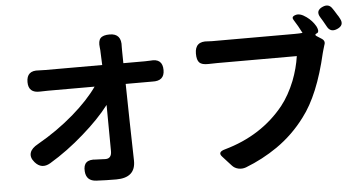

<svg xmlns="http://www.w3.org/2000/svg" viewBox="-56 -953 2073 1095"><g transform="rotate(-5 980.0 -406.0)"><path d="M567 36Q509 36 453 33Q396 30 392 -25Q386 -96 463 -87Q464 -87 467 -87Q503 -85 516 -85Q551 -85 551 -127L549 -392Q490 -315 397 -234Q302 -150 200 -89Q149 -59 111 -103Q86 -132 95 -159Q103 -184 140 -204Q253 -268 348 -350Q438 -428 490 -502H222Q193 -502 178 -501Q111 -498 111 -561Q111 -628 181 -622Q195 -621 220 -621H381H544L541 -692Q541 -697 540.5 -706.5Q540 -716 539 -721Q534 -759 548.5 -775Q563 -791 601 -791Q670 -791 664 -715Q664 -704 664 -692L665 -621H788Q808 -621 819 -622Q890 -630 890 -562Q890 -499 821 -502Q808 -502 795 -502H668L672 -282L677 -63Q679 36 567 36Z M1230 14 1208 -10 1179 -42Q1155 -69 1200 -81Q1413 -141 1540 -299Q1585 -356 1617 -436Q1644 -506 1654 -575Q1427 -575 1199 -575Q1164 -575 1148 -574Q1111 -573 1096.5 -587.5Q1082 -602 1082 -639Q1082 -711 1157 -703Q1165 -703 1180 -702Q1193 -702 1199 -702Q1426 -702 1652 -702Q1681 -702 1698 -704Q1678 -744 1653 -783Q1643 -799 1661 -807L1664 -808Q1691 -819 1729 -791Q1761 -768 1780 -735Q1786 -724 1788 -712Q1789 -698 1780 -695L1778 -694Q1763 -688 1776 -679L1804 -661Q1826 -647 1816 -624Q1813 -615 1808 -597Q1805 -584 1803 -579Q1749 -344 1656 -223Q1587 -130 1492 -64Q1408 -6 1310 32Q1288 40 1266 35Q1244 30 1230 14ZM1839 -728Q1833 -738 1821 -760Q1811 -776 1807 -783Q1781 -824 1827 -843Q1861 -857 1880 -828Q1890 -814 1903 -792Q1906 -788 1911.5 -779Q1917 -770 1919 -765Q1939 -727 1897 -709Q1858 -692 1839 -728Z"/></g></svg>

Font: GenSenRounded2 TW B
Style: Regular
Weight: 700
Version: Version 2.000;PS 2;hotconv 16.6.51;makeotf.lib2.5.65220 DEVE